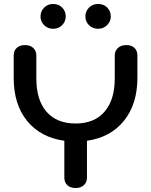

<svg xmlns="http://www.w3.org/2000/svg" viewBox="-20 -937 761 967"><path d="M672 -657V-545Q672 -413 604.5 -329Q537 -245 418 -228V-43Q418 -19 402.5 -4.5Q387 10 361 10Q335 10 319.5 -4Q304 -18 304 -43V-228Q184 -245 116.5 -328Q49 -411 49 -545V-657Q49 -682 64.5 -696Q80 -710 106 -710Q132 -710 147.5 -695.5Q163 -681 163 -657V-542Q163 -433 214.5 -374Q266 -315 361 -315Q455 -315 506.5 -374.5Q558 -434 558 -542V-657Q558 -681 574 -695.5Q590 -710 616 -710Q642 -710 657 -696Q672 -682 672 -657ZM184 -854Q184 -880 202 -898.5Q220 -917 248 -917Q275 -917 293 -899Q311 -881 311 -854Q311 -829 293 -810.5Q275 -792 248 -792Q221 -792 202.5 -810Q184 -828 184 -854ZM410 -854Q410 -880 428 -898.5Q446 -917 474 -917Q502 -917 520 -899Q538 -881 538 -854Q538 -829 519.5 -810.5Q501 -792 474 -792Q447 -792 428.5 -810Q410 -828 410 -854Z"/></svg>

Font: Kodchasan SemiBold
Style: Regular
Weight: 600
Version: Version 1.000; ttfautohint (v1.6)